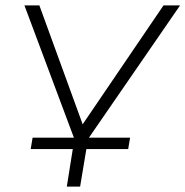

<svg xmlns="http://www.w3.org/2000/svg" viewBox="-20 -507 683 707"><path d="M226 180 248 42H93L100 0H263L254 5L70 -487H125L290 -34H274L582 -487H643L304 5L296 0H459L452 42H298L275 180Z"/></svg>

Font: Nunito Sans 10pt Expanded ExtraLight
Style: Italic
Weight: 250
Width: 7
Italic angle: -9°
Designer: Vernon Adams
Foundry: Vernon Adams
Version: Version 3.101;gftools[0.9.27]